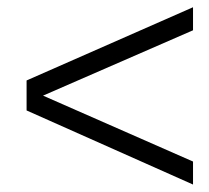

<svg xmlns="http://www.w3.org/2000/svg" viewBox="-20 -615 571 525"><path d="M52.7 -313V-395L507.8 -595.2V-532.2L97.7 -353.5L507.8 -173.3V-110.4Z"/></svg>

Font: Arian AMU Serif
Style: Regular
Weight: 400
Designer: Ruben Hakobyan (Tarumian)
Foundry: Ruben Hakobyan (Tarumian)
Version: Version 1.002